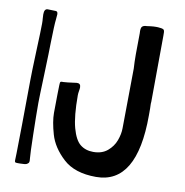

<svg xmlns="http://www.w3.org/2000/svg" viewBox="-81 -791 843 875"><g transform="rotate(10 341.0 -353.5)"><path d="M388 -103Q428 -103 453.5 -124.5Q479 -146 490 -176Q501 -206 501 -233L504 -509Q502 -539 502 -575L503 -672Q501 -697 508 -703.5Q515 -710 528 -710Q534 -711 547 -712.5Q560 -714 571 -714Q582 -714 587 -713Q604 -712 608 -706.5Q612 -701 611 -680L609 -374Q608 -367 608.5 -358.5Q609 -350 609 -343V-311Q609 7 420 7Q321 7 267.5 -42.5Q214 -92 197.5 -149.5Q181 -207 181 -247L182 -333Q183 -352 183 -376Q183 -389 186 -391.5Q189 -394 198 -393Q209 -393 260 -400Q278 -401 278 -382Q278 -376 276 -365Q274 -354 274 -345Q274 -248 288.5 -195Q303 -142 327.5 -122.5Q352 -103 388 -103ZM111 -555Q111 -527 107 -413Q103 -303 103 -279Q103 -221 105 -132.5Q107 -44 109 -27Q110 -21 110 -13Q110 -6 107.5 -3Q105 0 100 3Q94 7 69 7Q65 7 56.5 7Q48 7 46 5Q44 3 44 -3L45 -35L47 -166L49 -376Q49 -406 53 -512Q54 -537 56 -593.5Q58 -650 56 -660L55 -681Q55 -707 71 -707L108 -706Q118 -706 118 -692Q118 -687 117 -680.5Q116 -674 116 -668Q113 -646 111 -555Z"/></g></svg>

Font: Barrio
Style: Regular
Weight: 400
Designer: Pablo Cosgaya & Sergio Jimenez
Foundry: Pablo Cosgaya & Sergio Jimenez
Version: Version 1.005